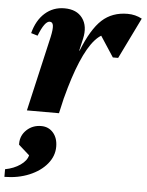

<svg xmlns="http://www.w3.org/2000/svg" viewBox="-105 -557 714 935"><g transform="rotate(5 251.5 -89.5)"><path d="M154.2 -76 169.4 -312H263.2Q306.2 -420.2 356 -465.7Q405.8 -511.2 480.8 -511.2Q518.8 -511.2 551.2 -493.8L453.4 -293.4H427.4L342 -424.2H397.6V-404.6Q363.8 -404.6 330.4 -366.9Q297 -329.2 266.1 -255.9Q235.2 -182.6 207.4 -76ZM33 0 117.2 -366.6Q125.4 -404.2 123.1 -422.1Q120.8 -440 106.2 -440Q81.4 -440 53 -367L20.8 -376.8Q37.4 -440.6 77.3 -475.9Q117.2 -511.2 172.4 -511.2Q232.2 -511.2 260.6 -472.4Q289 -433.6 275 -371.6L189.8 0ZM-48 332V294.6Q-5.2 286.4 25.6 265Q56.4 243.6 62.6 217L9.4 169.6V163.8Q9.4 124.4 38.4 97.1Q67.4 69.8 109.6 69.8Q145.4 69.8 168 95.7Q190.6 121.6 190.6 163.8Q190.6 209.8 159 248Q127.4 286.2 73.2 308.8Q19 331.4 -48 332Z"/></g></svg>

Font: Platypi Light
Style: Italic
Weight: 300
Italic angle: -13°
Designer: David Sargent
Foundry: Bolt Cutter Type
Version: Version 1.200